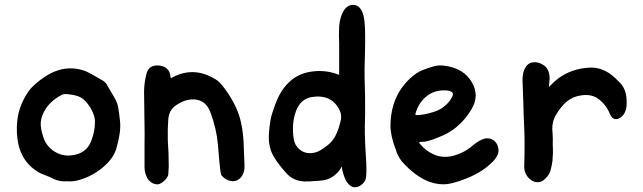

<svg xmlns="http://www.w3.org/2000/svg" viewBox="-20 -750 2684 801"><path d="M481 -242Q485 -198 466 -133Q454 -88 407 -50Q363 -14 310 1Q281 9 260 6Q226 10 191 -10Q170 -19 149 -27Q66 -71 53 -169Q38 -282 99 -369Q121 -400 175 -435Q204 -453 238 -461Q292 -472 342 -451Q361 -442 407 -415Q419 -408 426 -397Q418 -410 456 -345Q469 -324 473 -302.5Q477 -281 481 -242ZM376 -237Q378 -266 357 -301Q337 -333 316 -344Q296 -354 263 -357Q246 -359 237 -354Q186 -327 163 -283Q148 -254 150 -226Q152 -204 162 -174Q175 -138 208 -117.5Q241 -97 279 -102Q341 -109 361 -163Q376 -203 376 -237Z M1000 -63Q1002 -30 985 -10Q964 13 935 3Q919 -2 906 -16Q902 -20 901 -27Q896 -56 889 -148Q883 -214 858 -281Q844 -318 816 -329.5Q788 -341 752 -330Q728 -322 707 -305Q685 -287 682 -252Q679 -210 680 -167Q684 -111 684 -55Q683 -35 682 -22Q680 -10 666.5 3Q653 16 640 19Q612 20 595 -6Q583 -29 583 -51Q583 -60 583 -150Q584 -182 582.5 -256Q581 -330 581 -369Q582 -409 591 -442Q600 -477 636 -477Q655 -477 667 -470Q689 -458 691 -431Q691 -421 699 -427Q793 -477 887 -414Q895 -408 907 -394Q962 -324 981 -257Q992 -218 996 -163Q998 -113 1000 -63Z M1504 -139Q1506 -107 1508 -71.5Q1510 -36 1507 -10Q1505 6 1491 18.5Q1477 31 1461 31Q1444 32 1429 12Q1416 -6 1408 -41Q1408 -42 1406 -55Q1390 -26 1365 -11Q1345 2 1313 4Q1263 8 1249 7Q1204 5 1175 -27Q1137 -69 1119 -102Q1098 -142 1102 -194Q1106 -250 1116 -279Q1128 -317 1141 -344.5Q1154 -372 1175 -396Q1219 -445 1285 -452Q1341 -459 1394 -438Q1395 -439 1395 -445Q1395 -550 1395 -565Q1393 -605 1395 -640Q1398 -682 1417 -710Q1436 -735 1464 -728Q1482 -723 1492 -699Q1499 -680 1501 -655Q1505 -615 1502.5 -524.5Q1500 -434 1501 -459Q1500 -452 1503 -351Q1504 -267 1502 -221Q1501 -206 1504 -139ZM1400 -241Q1407 -265 1399 -285Q1367 -359 1280 -345Q1234 -337 1215 -287Q1196 -236 1205 -172Q1209 -145 1228 -128Q1247 -111 1272 -111Q1293 -111 1310 -119.5Q1327 -128 1348 -145Q1369 -162 1380.5 -185.5Q1392 -209 1400 -241Z M2059 -131Q2064 -106 2039 -79Q1997 -34 1927 -6Q1880 13 1846 18Q1811 22 1773 9Q1714 -12 1656 -77Q1638 -101 1630 -129Q1609 -184 1609 -226Q1610 -347 1690 -422Q1716 -447 1744 -458Q1773 -469 1792.5 -474Q1812 -479 1833 -476Q1915 -466 1949 -406Q1981 -351 1947 -294Q1901 -218 1830 -186Q1779 -163 1752 -159Q1753 -159 1734 -158Q1729 -157 1729 -156Q1728 -155 1731 -151Q1755 -121 1789 -106Q1841 -82 1906 -113Q1929 -123 1952 -143Q1970 -158 1985 -165Q2011 -179 2032.5 -168.5Q2054 -158 2059 -131ZM1718 -270Q1718 -270 1725 -270Q1747 -271 1777.5 -279.5Q1808 -288 1824 -299Q1859 -324 1869 -353Q1872 -363 1862 -368Q1851 -373 1835 -373Q1791 -374 1758.5 -347.5Q1726 -321 1713 -275Q1712 -270 1718 -270Z M2594 -336Q2596 -305 2590 -289Q2585 -273 2571 -261Q2541 -240 2525 -273Q2510 -312 2478 -336Q2449 -359 2404 -352Q2370 -347 2346 -327.5Q2322 -308 2302 -275Q2280 -241 2285 -198Q2287 -172 2286 -145Q2288 -113 2285 -80Q2282 -58 2277 -40Q2270 -14 2243 5Q2216 19 2189 -4Q2166 -26 2167 -58Q2170 -146 2167 -217Q2164 -274 2163 -331Q2159 -441 2160 -408Q2159 -437 2166 -456Q2177 -485 2200 -489.5Q2223 -494 2245 -480Q2273 -464 2273 -421Q2273 -419 2270 -387Q2290 -408 2309 -423Q2367 -465 2442 -468Q2499 -470 2548 -423Q2557 -414 2559 -412Q2591 -385 2594 -336Z"/></svg>

Font: LXGW WenKai & Jojoba
Style: Regular
Weight: 400
Designer: LXGW / Fontworks Inc.
Foundry: LXGW / Fontworks Inc.
Version: Version 1.501;January 22, 2025;FontCreator 15.0.0.2927 64-bi